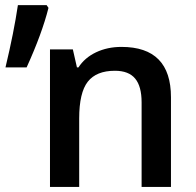

<svg xmlns="http://www.w3.org/2000/svg" viewBox="-20 -734 770 754"><path d="M651.4 -352.1V0H536.1V-332Q536.1 -395 510.7 -425.5Q485.4 -456.1 431.2 -456.1Q358.4 -456.1 324.7 -413.1Q291 -370.1 291 -269V0H176.3V-540H266.1L282.2 -469.2H288.1Q312.5 -507.3 357.2 -528.6Q401.9 -549.8 457 -549.8Q651.4 -549.8 651.4 -352.1ZM50.3 -713.9H163.1L170.4 -703.1Q145 -602.1 84.5 -469.2H1.5Q34.7 -607.9 50.3 -713.9Z"/></svg>

Font: Open Sans
Style: SemiBold
Weight: 600
Foundry: Ascender Corporation
Version: Version 1.10